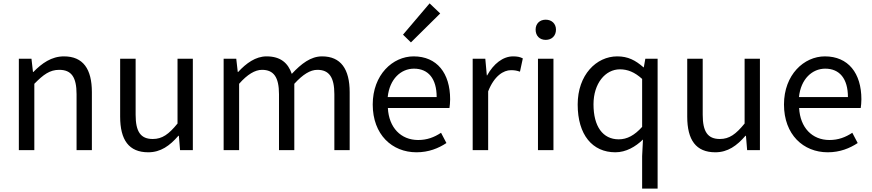

<svg xmlns="http://www.w3.org/2000/svg" viewBox="-20 -892 5181 1141"><path d="M92 0H184V-394C238 -449 276 -477 332 -477C404 -477 435 -434 435 -332V0H526V-344C526 -482 474 -557 360 -557C286 -557 229 -516 178 -464H176L167 -543H92Z M861 13C935 13 989 -26 1040 -85H1043L1050 0H1126V-543H1035V-158C983 -94 944 -66 888 -66C816 -66 786 -109 786 -210V-543H694V-199C694 -60 746 13 861 13Z M1309 0H1401V-394C1450 -450 1496 -477 1537 -477C1606 -477 1638 -434 1638 -332V0H1729V-394C1780 -450 1824 -477 1866 -477C1935 -477 1967 -434 1967 -332V0H2058V-344C2058 -482 2005 -557 1894 -557C1827 -557 1771 -514 1714 -453C1692 -517 1648 -557 1564 -557C1499 -557 1443 -516 1395 -464H1393L1384 -543H1309Z M2455 13C2528 13 2586 -11 2633 -42L2601 -103C2560 -76 2518 -60 2465 -60C2362 -60 2291 -134 2285 -250H2651C2653 -264 2655 -282 2655 -302C2655 -457 2577 -557 2438 -557C2314 -557 2195 -448 2195 -271C2195 -92 2310 13 2455 13ZM2284 -315C2295 -423 2363 -484 2440 -484C2525 -484 2575 -425 2575 -315ZM2422 -640 2596 -812 2533 -872 2375 -686Z M2789 0H2881V-349C2917 -441 2972 -475 3017 -475C3040 -475 3052 -472 3070 -466L3087 -545C3070 -554 3053 -557 3029 -557C2969 -557 2913 -513 2875 -444H2873L2864 -543H2789Z M3177 0H3269V-543H3177ZM3223 -655C3259 -655 3284 -679 3284 -716C3284 -751 3259 -775 3223 -775C3187 -775 3163 -751 3163 -716C3163 -679 3187 -655 3223 -655Z M3796 229H3888V-543H3815L3806 -492H3804C3756 -534 3712 -557 3648 -557C3524 -557 3413 -447 3413 -271C3413 -90 3501 13 3637 13C3700 13 3757 -20 3801 -63L3796 36ZM3657 -64C3562 -64 3507 -141 3507 -272C3507 -396 3577 -480 3664 -480C3709 -480 3751 -464 3796 -423V-138C3751 -88 3707 -64 3657 -64Z M4231 13C4305 13 4359 -26 4410 -85H4413L4420 0H4496V-543H4405V-158C4353 -94 4314 -66 4258 -66C4186 -66 4156 -109 4156 -210V-543H4064V-199C4064 -60 4116 13 4231 13Z M4899 13C4972 13 5030 -11 5077 -42L5045 -103C5004 -76 4962 -60 4909 -60C4806 -60 4735 -134 4729 -250H5095C5097 -264 5099 -282 5099 -302C5099 -457 5021 -557 4882 -557C4758 -557 4639 -448 4639 -271C4639 -92 4754 13 4899 13ZM4728 -315C4739 -423 4807 -484 4884 -484C4969 -484 5019 -425 5019 -315Z"/></svg>

Font: Noto Sans HK
Style: Regular
Weight: 400
Designer: Ryoko NISHIZUKA 西塚涼子 (kana, bopomofo & ideographs); Paul D. Hunt (Latin, Greek & Cyrillic); Sandoll Communications 산돌커뮤니
Foundry: Adobe
Version: Version 2.004;hotconv 1.0.118;makeotfexe 2.5.65603